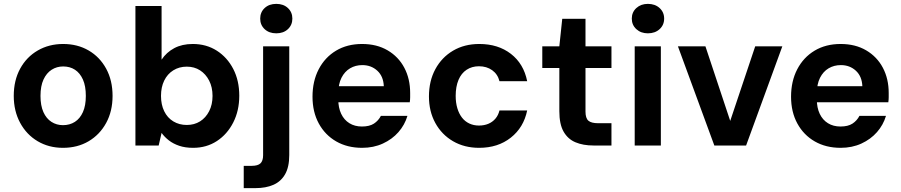

<svg xmlns="http://www.w3.org/2000/svg" viewBox="-20 -751 4653 991"><path d="M305 12Q232 12 174.5 -22Q117 -56 84 -117Q51 -178 51 -256Q51 -336 84 -396.5Q117 -457 175 -490.5Q233 -524 306 -524Q380 -524 437.5 -490.5Q495 -457 528 -396.5Q561 -336 561 -256Q561 -177 528 -116.5Q495 -56 437.5 -22Q380 12 305 12ZM305 -105Q340 -105 366.5 -122Q393 -139 408 -172.5Q423 -206 423 -256Q423 -307 408 -340.5Q393 -374 367 -391Q341 -408 306 -408Q273 -408 246.5 -391Q220 -374 204.5 -340.5Q189 -307 189 -256Q189 -206 204 -172.5Q219 -139 245.5 -122Q272 -105 305 -105Z M977 12Q936 12 905 1.5Q874 -9 851.5 -26.5Q829 -44 814 -65L799 0H679V-720H814V-443Q839 -481 879.5 -502.5Q920 -524 975 -524Q1045 -524 1099 -489.5Q1153 -455 1184 -395Q1215 -335 1215 -257Q1215 -180 1184 -119Q1153 -58 1099.5 -23Q1046 12 977 12ZM944 -106Q983 -106 1012.5 -124.5Q1042 -143 1059.5 -177Q1077 -211 1077 -256Q1077 -301 1059.5 -335Q1042 -369 1012.5 -388Q983 -407 944 -407Q905 -407 874.5 -388Q844 -369 827.5 -335Q811 -301 811 -256Q811 -211 827.5 -177Q844 -143 874.5 -124.5Q905 -106 944 -106Z M1238 220V105H1279Q1311 105 1324.5 92Q1338 79 1338 50V-512H1473V49Q1473 111 1451.5 148.5Q1430 186 1391 203Q1352 220 1299 220ZM1406 -579Q1369 -579 1346 -600.5Q1323 -622 1323 -655Q1323 -688 1346 -709.5Q1369 -731 1406 -731Q1443 -731 1466 -709.5Q1489 -688 1489 -655Q1489 -622 1466 -600.5Q1443 -579 1406 -579Z M1849 12Q1773 12 1715.5 -21Q1658 -54 1625.5 -113.5Q1593 -173 1593 -252Q1593 -332 1625 -393.5Q1657 -455 1714.5 -489.5Q1772 -524 1849 -524Q1925 -524 1981 -491Q2037 -458 2067 -401Q2097 -344 2097 -271Q2097 -261 2097 -249Q2097 -237 2095 -223H1689V-306H1961Q1959 -357 1927.5 -386Q1896 -415 1850 -415Q1815 -415 1787 -398.5Q1759 -382 1742.5 -349.5Q1726 -317 1726 -267V-238Q1726 -195 1741 -163.5Q1756 -132 1783.5 -115Q1811 -98 1848 -98Q1887 -98 1910 -113Q1933 -128 1946 -153H2083Q2069 -106 2036.5 -69Q2004 -32 1956 -10Q1908 12 1849 12Z M2453 12Q2377 12 2318.5 -22Q2260 -56 2227 -116Q2194 -176 2194 -253Q2194 -333 2227 -394Q2260 -455 2318.5 -489.5Q2377 -524 2454 -524Q2551 -524 2617 -473Q2683 -422 2701 -332H2558Q2549 -368 2520.5 -388.5Q2492 -409 2452 -409Q2416 -409 2388.5 -391Q2361 -373 2346.5 -338.5Q2332 -304 2332 -256Q2332 -221 2340.5 -192.5Q2349 -164 2364.5 -144Q2380 -124 2402.5 -113.5Q2425 -103 2452 -103Q2479 -103 2500.5 -112Q2522 -121 2537 -138.5Q2552 -156 2558 -181H2701Q2683 -93 2616.5 -40.5Q2550 12 2453 12Z M3043 0Q2990 0 2950.5 -16.5Q2911 -33 2889 -71.5Q2867 -110 2867 -177V-400H2779V-512H2867L2882 -654H3002V-512H3136V-400H3002V-175Q3002 -141 3017 -128Q3032 -115 3068 -115H3136V0Z M3256 0V-512H3391V0ZM3324 -579Q3288 -579 3264.5 -600.5Q3241 -622 3241 -655Q3241 -688 3264.5 -709.5Q3288 -731 3324 -731Q3361 -731 3384.5 -709.5Q3408 -688 3408 -655Q3408 -622 3384.5 -600.5Q3361 -579 3324 -579Z M3667 0 3479 -512H3621L3749 -127L3878 -512H4018L3831 0Z M4319 12Q4243 12 4185.5 -21Q4128 -54 4095.5 -113.5Q4063 -173 4063 -252Q4063 -332 4095 -393.5Q4127 -455 4184.5 -489.5Q4242 -524 4319 -524Q4395 -524 4451 -491Q4507 -458 4537 -401Q4567 -344 4567 -271Q4567 -261 4567 -249Q4567 -237 4565 -223H4159V-306H4431Q4429 -357 4397.5 -386Q4366 -415 4320 -415Q4285 -415 4257 -398.5Q4229 -382 4212.5 -349.5Q4196 -317 4196 -267V-238Q4196 -195 4211 -163.5Q4226 -132 4253.5 -115Q4281 -98 4318 -98Q4357 -98 4380 -113Q4403 -128 4416 -153H4553Q4539 -106 4506.5 -69Q4474 -32 4426 -10Q4378 12 4319 12Z"/></svg>

Font: DM Sans 12pt
Style: Bold
Weight: 700
Version: Version 4.004;gftools[0.9.30]